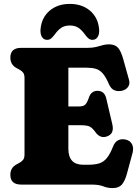

<svg xmlns="http://www.w3.org/2000/svg" viewBox="-20 -945 714 983"><path d="M33 -650Q33 -700 88.5 -700H428Q454 -700 472 -704.5Q490 -709 505.2 -713.5Q520.5 -718 537.5 -718Q568.5 -718 583.8 -701Q599 -684 610 -645.5L640.5 -536.5Q646.5 -514.5 635 -499.2Q623.5 -484 602.5 -480Q583.5 -476 566 -482.8Q548.5 -489.5 537.5 -514.5Q521.5 -552 505.5 -569.8Q489.5 -587.5 469.5 -593Q449.5 -598.5 421.5 -598.5H330V-400H384.5Q408 -400 417.5 -410.5Q427 -421 434.5 -444Q441 -463.5 452.5 -471.8Q464 -480 479 -480Q515 -480 524 -441L555 -309Q566.5 -259.5 527.5 -246.5Q493 -234.5 469 -268Q453.5 -289.5 439.5 -296.8Q425.5 -304 390.5 -304H330V-183.5Q330 -101.5 406.5 -101.5H431Q465 -101.5 487.8 -108.5Q510.5 -115.5 527 -135.8Q543.5 -156 559 -195Q568 -218.5 584.5 -226.8Q601 -235 623 -230.5Q646 -225.5 655.8 -206.8Q665.5 -188 658.5 -161.5L629.5 -54.5Q619 -17 603.5 0.5Q588 18 556 18Q531 18 508.8 9Q486.5 0 447.5 0H88.5Q33 0 33 -50Q33 -86.5 65 -103.5L80.5 -112Q93 -119 99.2 -128Q105.5 -137 105.5 -155V-545Q105.5 -563 99.2 -572Q93 -581 80.5 -588L65 -596.5Q33 -613.5 33 -650ZM337.5 -814.5Q312 -814.5 294.2 -803Q276.5 -791.5 260.5 -769Q250.5 -755.5 241.8 -748.2Q233 -741 221.5 -741Q203.5 -741 194.5 -756Q185.5 -771 187.5 -795.5Q193 -855.5 234 -890.2Q275 -925 337.5 -925Q400 -925 441 -890.2Q482 -855.5 487.5 -795.5Q489.5 -771 480.2 -756Q471 -741 453 -741Q442 -741 433 -748.2Q424 -755.5 414.5 -769Q398.5 -791.5 380.8 -803Q363 -814.5 337.5 -814.5Z"/></svg>

Font: Fraunces 72pt SuperSoft Black
Style: Regular
Weight: 900
Version: Version 1.000;[0bf87f6ff]